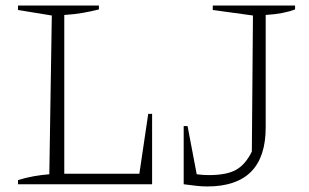

<svg xmlns="http://www.w3.org/2000/svg" viewBox="-20 -665 1117 693"><path d="M515 -254H529V0H45V-15Q74 -24 102.5 -29Q131 -34 158 -36L167 -609L45 -629V-645H337V-631Q310 -624 278.5 -618.5Q247 -613 212 -611V-38H483ZM643 0V-210H657L690 -36Q713 -33 734 -33Q798 -33 832 -52Q866 -71 889 -118L893 -609L748 -629V-645H1045V-631Q1024 -623 998 -618Q972 -613 939 -611V-205Q939 8 728 8Q708 8 687 5.5Q666 3 643 0Z"/></svg>

Font: Piazzolla SC ExtraLight
Style: Regular
Weight: 200
Designer: Juan Pablo del Peral
Foundry: Huerta Tipografica
Version: Version 1.330